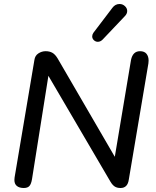

<svg xmlns="http://www.w3.org/2000/svg" viewBox="-20 -933 781 960"><path d="M52 -33Q52 -41 53 -46L152 -633Q155 -655 172 -666Q189 -677 208 -677Q228 -677 242 -669Q256 -661 268 -641L554 -149L635 -633Q644 -677 680 -677Q702 -677 712.5 -664Q723 -651 723 -630Q723 -621 722 -616L624 -35Q618 7 583 7Q565 7 553.5 -0.5Q542 -8 532 -25L222 -554L140 -37Q136 -13 127 -3Q118 7 99 7Q77 7 64.5 -3Q52 -13 52 -33ZM469 -724Q458 -724 449.5 -732Q441 -740 441 -751Q441 -760 447 -769L542 -894Q556 -913 578 -913Q593 -913 604.5 -902.5Q616 -892 616 -878Q616 -864 604 -852L493 -735Q482 -724 469 -724Z"/></svg>

Font: SN Pro
Style: Italic
Weight: 400
Italic angle: -9°
Designer: Tobias Whetton
Foundry: Supernotes
Version: Version 1.003